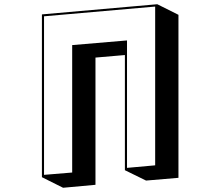

<svg xmlns="http://www.w3.org/2000/svg" viewBox="-20 -820 1040 907"><path d="M570 -16V-560L431 -548V53L278 67L178 17V-752L723 -800L823 -750V20L670 33ZM188 -743V6L321 -5V-607L580 -629V-27L713 -39V-789Z"/></svg>

Font: Rampart One
Style: Regular
Weight: 400
Designer: Fontworks Inc.
Foundry: Fontworks Inc.
Version: Version 1.100